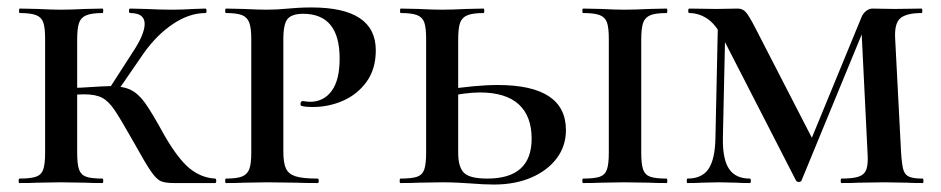

<svg xmlns="http://www.w3.org/2000/svg" viewBox="-20 -491 2525 515"><path d="M339 -109Q304 -171 287.5 -195.5Q271 -220 253.5 -229Q236 -238 205 -238Q196 -238 162 -236L161 -254Q189 -256 199 -256Q261 -260 274 -260Q310 -260 330.5 -250Q351 -240 369 -215Q387 -190 421 -128Q458 -64 489 -39Q520 -14 557 -12Q560 -12 560 -6Q560 0 557 0H447Q422 0 410.5 -5.5Q399 -11 384.5 -32Q370 -53 339 -109ZM32 -12Q62 -12 76.5 -17Q91 -22 96 -36.5Q101 -51 101 -81V-387Q101 -417 96 -431Q91 -445 76.5 -450.5Q62 -456 33 -456Q31 -456 31 -462Q31 -468 33 -468L81 -467Q121 -465 143 -465Q169 -465 209 -467L255 -468Q257 -468 257 -462Q257 -456 255 -456Q226 -456 211.5 -450Q197 -444 192 -429.5Q187 -415 187 -385V-81Q187 -51 192 -36.5Q197 -22 211 -17Q225 -12 255 -12Q257 -12 257 -6Q257 0 255 0Q225 0 208 -1L143 -2L81 -1Q63 0 32 0Q30 0 30 -6Q30 -12 32 -12ZM269 -247 336 -351Q368 -399 368 -427Q368 -456 329 -456Q326 -456 326 -462Q326 -468 329 -468L370 -467Q410 -465 443 -465Q468 -465 500 -467L531 -468Q534 -468 534 -462Q534 -456 531 -456Q488 -456 444.5 -427Q401 -398 366 -349L291 -240Z M832 -12Q835 -12 835 -6Q835 0 832 0Q795 0 774 -1L697 -2L635 -1Q617 0 586 0Q584 0 584 -6Q584 -12 586 -12Q615 -12 629 -17.5Q643 -23 648.5 -37Q654 -51 654 -81V-387Q654 -416 648.5 -430.5Q643 -445 629 -450.5Q615 -456 586 -456Q584 -456 584 -462Q584 -468 586 -468L634 -467Q674 -465 696 -465Q723 -465 753 -468Q764 -469 779.5 -470Q795 -471 816 -471Q988 -471 988 -356Q988 -306 963.5 -272Q939 -238 900.5 -221Q862 -204 819 -204Q797 -204 789 -207Q786 -207 786 -213Q786 -215 787.5 -217.5Q789 -220 792 -220Q804 -218 812 -218Q848 -218 869.5 -247Q891 -276 891 -334Q891 -454 793 -454Q764 -454 752 -441Q740 -428 740 -385V-85Q740 -54 747 -39Q754 -24 773 -18Q792 -12 832 -12Z M1287 -12Q1406 -12 1406 -119Q1406 -180 1371 -211.5Q1336 -243 1267 -243Q1229 -243 1169 -230L1166 -249Q1256 -263 1315 -263Q1498 -263 1498 -142Q1498 -99 1473 -66Q1448 -33 1404.5 -14.5Q1361 4 1305 4Q1278 4 1242 1Q1228 0 1208 -1Q1188 -2 1164 -2L1103 -1Q1085 0 1054 0Q1052 0 1052 -6Q1052 -12 1054 -12Q1085 -12 1099 -17Q1113 -22 1118 -36.5Q1123 -51 1123 -81V-387Q1123 -417 1118 -431Q1113 -445 1098.5 -450.5Q1084 -456 1055 -456Q1053 -456 1053 -462Q1053 -468 1055 -468L1103 -467Q1143 -465 1165 -465Q1191 -465 1231 -467L1277 -468Q1279 -468 1279 -462Q1279 -456 1277 -456Q1248 -456 1233.5 -450Q1219 -444 1214 -429.5Q1209 -415 1209 -385V-81Q1209 -43 1224.5 -27.5Q1240 -12 1287 -12ZM1768 -12Q1770 -12 1770 -6Q1770 0 1768 0Q1738 0 1721 -1L1655 -2L1593 -1Q1575 0 1544 0Q1542 0 1542 -6Q1542 -12 1544 -12Q1575 -12 1589 -17Q1603 -22 1608 -36.5Q1613 -51 1613 -81V-387Q1613 -417 1608 -431Q1603 -445 1588.5 -450.5Q1574 -456 1544 -456Q1542 -456 1542 -462Q1542 -468 1544 -468L1593 -467Q1631 -465 1655 -465Q1682 -465 1722 -467L1768 -468Q1770 -468 1770 -462Q1770 -456 1768 -456Q1738 -456 1724 -450Q1710 -444 1705 -429.5Q1700 -415 1700 -385V-81Q1700 -51 1705 -36.5Q1710 -22 1724 -17Q1738 -12 1768 -12Z M1906 -446 1926 -443 1919 -121Q1918 -64 1935.5 -38Q1953 -12 1991 -12Q1994 -12 1994 -6Q1994 0 1991 0Q1968 0 1955 -1L1909 -2L1863 -1Q1850 0 1824 0Q1822 0 1822 -6Q1822 -12 1824 -12Q1863 -12 1880.5 -38Q1898 -64 1899 -121ZM2455 0Q2428 0 2412 -1L2352 -2L2284 -1Q2267 0 2237 0Q2235 0 2235 -6Q2235 -12 2237 -12Q2269 -12 2284 -17.5Q2299 -23 2304 -37Q2309 -51 2307 -81L2290 -426L2315 -456L2130 -7Q2128 -3 2123 -3Q2117 -3 2115 -7L1921 -385Q1900 -426 1877 -441Q1854 -456 1829 -456Q1826 -456 1826 -462Q1826 -468 1829 -468L1902 -467L1959 -468Q1972 -468 1980.5 -458.5Q1989 -449 2006 -416L2162 -113L2122 -35L2290 -443Q2294 -454 2302.5 -461Q2311 -468 2320 -468L2379 -467L2452 -468Q2454 -468 2454 -462Q2454 -456 2452 -456Q2412 -456 2395.5 -442.5Q2379 -429 2381 -389L2397 -81Q2399 -50 2403 -36Q2407 -22 2418.5 -17Q2430 -12 2455 -12Q2457 -12 2457 -6Q2457 0 2455 0Z"/></svg>

Font: Cormorant SC SemiBold
Style: Regular
Weight: 600
Designer: Christian Thalmann (Catharsis Fonts)
Foundry: Catharsis Fonts
Version: Version 4.000